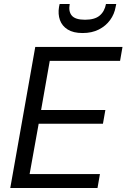

<svg xmlns="http://www.w3.org/2000/svg" viewBox="-20 -933 628 953"><path d="M31 0 155 -700H588L576 -631H227L184 -387H503L491 -319H172L127 -69H476L464 0ZM390 -769Q344 -769 316 -786.5Q288 -804 277.5 -833.5Q267 -863 273 -899L276 -913H326Q319 -876 336.5 -855.5Q354 -835 402 -835Q450 -835 474.5 -855.5Q499 -876 506 -913H557L554 -899Q548 -863 526.5 -833.5Q505 -804 470.5 -786.5Q436 -769 390 -769Z"/></svg>

Font: DM Sans 9pt
Style: Italic
Weight: 400
Italic angle: -10°
Designer: Colophon Foundry, Jonny Pinhorn
Foundry: Colophon Foundry
Version: Version 4.004